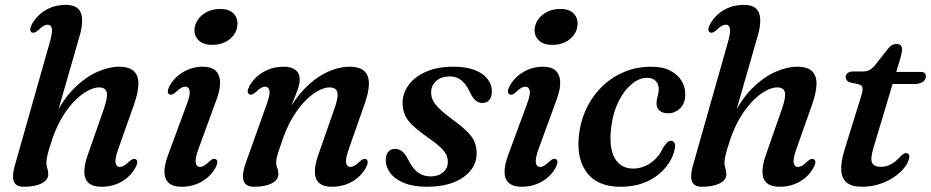

<svg xmlns="http://www.w3.org/2000/svg" viewBox="-20 -738 3733 770"><path d="M201.5 -254 299 -593Q316.5 -653 304.5 -685.8Q292.5 -718.5 243.5 -718.5Q213.5 -718.5 187.5 -709Q161.5 -699.5 141.2 -682Q121 -664.5 108 -641Q101.5 -628.5 101.5 -619.8Q101.5 -611 107.5 -608Q113 -605.5 118.8 -607.5Q124.5 -609.5 133.5 -617Q146 -629.5 155 -634.2Q164 -639 171.5 -639Q184.5 -639 187.8 -623.8Q191 -608.5 180 -569.5L39.5 -74.5Q32 -48 32.2 -28.8Q32.5 -9.5 42.8 0.8Q53 11 75 11Q120.5 11 147 -2.8Q173.5 -16.5 173.5 -38.5Q173.5 -52.5 169.8 -62.5Q166 -72.5 166 -86Q166 -95.5 169 -109.8Q172 -124 177.8 -143.2Q183.5 -162.5 191.5 -186Q209.5 -236 233.2 -273.8Q257 -311.5 282.8 -336.8Q308.5 -362 333.2 -374.8Q358 -387.5 377 -387.5Q403 -387.5 408 -368.2Q413 -349 396.5 -301.5L331 -114Q317.5 -75 318.2 -46.8Q319 -18.5 336 -3.8Q353 11 387 11Q432.5 11 468.5 -10Q504.5 -31 523.5 -66.5Q530.5 -79 530.5 -87.8Q530.5 -96.5 524 -99.5Q518.5 -102 512.8 -100Q507 -98 498 -90.5Q485.5 -78 476.8 -73.2Q468 -68.5 460 -68.5Q447.5 -68.5 443.8 -83.8Q440 -99 453.5 -138L518 -320.5Q534 -366.5 535 -400Q536 -433.5 517.5 -452Q499 -470.5 456 -470.5Q418.5 -470.5 371.2 -450.2Q324 -430 277 -383.5Q230 -337 192.5 -257.5Z M775 -138Q761.5 -99.5 765.2 -84Q769 -68.5 781.5 -68.5Q789.5 -68.5 798.2 -73.5Q807 -78.5 819.5 -90.5Q828.5 -98.5 834.2 -100.5Q840 -102.5 845.5 -99.5Q851.5 -96.5 851.5 -88Q851.5 -79.5 845 -66.5Q826 -31.5 789.8 -10.2Q753.5 11 708.5 11Q674.5 11 657.2 -4Q640 -19 639.5 -47.2Q639 -75.5 653.5 -115L729.5 -321Q744 -359.5 740.2 -375Q736.5 -390.5 723.5 -390.5Q715.5 -390.5 706.8 -385.8Q698 -381 685 -368.5Q676.5 -361 670.8 -359Q665 -357 659.5 -359.5Q653 -362.5 653 -371.2Q653 -380 659.5 -392.5Q678.5 -427.5 714.5 -449Q750.5 -470.5 794.5 -470.5Q826 -470.5 843.2 -455.8Q860.5 -441 862.5 -412Q864.5 -383 849 -340.5ZM831 -558Q795 -558 776.5 -576.5Q758 -595 760 -621.5Q762 -643 775.2 -661.2Q788.5 -679.5 811 -690.8Q833.5 -702 863 -702Q900.5 -702 917.5 -683Q934.5 -664 932 -637.5Q930.5 -615 917 -597Q903.5 -579 881.5 -568.5Q859.5 -558 831 -558Z M980 -359.5Q973.5 -362.5 973.5 -371.2Q973.5 -380 980 -392.5Q999.5 -428 1036.2 -449.2Q1073 -470.5 1118.5 -470.5Q1148 -470.5 1165 -457.5Q1182 -444.5 1182 -419Q1182 -404 1175.8 -384.8Q1169.5 -365.5 1158.8 -339.8Q1148 -314 1133.8 -279.5Q1119.5 -245 1104 -199.5L1099.5 -217.5Q1128 -288.5 1163.8 -337.2Q1199.5 -386 1237.8 -415.2Q1276 -444.5 1313 -457.5Q1350 -470.5 1380.5 -470.5Q1423.5 -470.5 1442 -452Q1460.5 -433.5 1459.5 -400Q1458.5 -366.5 1442 -320.5L1378 -138Q1364.5 -99 1368.2 -83.8Q1372 -68.5 1384.5 -68.5Q1392.5 -68.5 1401.2 -73.2Q1410 -78 1422.5 -90.5Q1431.5 -98 1437.2 -100Q1443 -102 1448.5 -99.5Q1454.5 -96.5 1454.5 -87.8Q1454.5 -79 1448 -66.5Q1429 -31 1392.8 -10Q1356.5 11 1311.5 11Q1277.5 11 1260.5 -3.8Q1243.5 -18.5 1242.8 -46.8Q1242 -75 1255.5 -114L1321 -301.5Q1338 -348.5 1332.8 -368Q1327.5 -387.5 1301.5 -387.5Q1282.5 -387.5 1257.8 -374.8Q1233 -362 1207.2 -336.8Q1181.5 -311.5 1157.8 -273.8Q1134 -236 1116 -186Q1105.5 -156 1099.2 -137.2Q1093 -118.5 1090.2 -106.8Q1087.5 -95 1087.5 -87Q1087.5 -73.5 1092 -63.5Q1096.5 -53.5 1096.5 -40Q1096.5 -17 1070.2 -3Q1044 11 999 11Q964 11 956.5 -14.2Q949 -39.5 967.5 -90L1050 -321Q1064 -359.5 1060.2 -375Q1056.5 -390.5 1043.5 -390.5Q1036 -390.5 1027.2 -385.8Q1018.5 -381 1005.5 -368.5Q997 -361 991.2 -359Q985.5 -357 980 -359.5Z M1706.5 -30.5Q1737.5 -30.5 1756.8 -46.8Q1776 -63 1776 -88.5Q1776 -104 1769.5 -117.8Q1763 -131.5 1745.5 -148Q1728 -164.5 1694 -188Q1656.5 -214.5 1634.8 -235.2Q1613 -256 1603.8 -277.2Q1594.5 -298.5 1594.5 -325.5Q1595 -365 1619.2 -397.8Q1643.5 -430.5 1689 -450.5Q1734.5 -470.5 1799 -470.5Q1849.5 -470.5 1883.5 -457.2Q1917.5 -444 1935 -421.5Q1952.5 -399 1952.5 -372Q1952.5 -349.5 1942.5 -337.2Q1932.5 -325 1915 -325Q1899 -325 1886.8 -335.5Q1874.5 -346 1862.5 -372.5Q1848.5 -401.5 1829.5 -416.5Q1810.5 -431.5 1784 -431.5Q1750 -431.5 1729.5 -413.5Q1709 -395.5 1709 -367Q1709 -351.5 1715.5 -337Q1722 -322.5 1739.8 -304.5Q1757.5 -286.5 1791 -261.5Q1831 -232.5 1853 -210.8Q1875 -189 1883.2 -168.5Q1891.5 -148 1891.5 -123Q1891.5 -84 1867 -53.8Q1842.5 -23.5 1798 -6.2Q1753.5 11 1692.5 11Q1638 11 1601 -4Q1564 -19 1545.5 -43.8Q1527 -68.5 1527 -95.5Q1527 -116.5 1536.8 -128.8Q1546.5 -141 1563.5 -141Q1582 -141 1595 -129.2Q1608 -117.5 1620 -92Q1638 -58 1659.2 -44.2Q1680.5 -30.5 1706.5 -30.5Z M2139 -138Q2125.5 -99.5 2129.2 -84Q2133 -68.5 2145.5 -68.5Q2153.5 -68.5 2162.2 -73.5Q2171 -78.5 2183.5 -90.5Q2192.5 -98.5 2198.2 -100.5Q2204 -102.5 2209.5 -99.5Q2215.5 -96.5 2215.5 -88Q2215.5 -79.5 2209 -66.5Q2190 -31.5 2153.8 -10.2Q2117.5 11 2072.5 11Q2038.5 11 2021.2 -4Q2004 -19 2003.5 -47.2Q2003 -75.5 2017.5 -115L2093.5 -321Q2108 -359.5 2104.2 -375Q2100.5 -390.5 2087.5 -390.5Q2079.5 -390.5 2070.8 -385.8Q2062 -381 2049 -368.5Q2040.5 -361 2034.8 -359Q2029 -357 2023.5 -359.5Q2017 -362.5 2017 -371.2Q2017 -380 2023.5 -392.5Q2042.5 -427.5 2078.5 -449Q2114.5 -470.5 2158.5 -470.5Q2190 -470.5 2207.2 -455.8Q2224.5 -441 2226.5 -412Q2228.5 -383 2213 -340.5ZM2195 -558Q2159 -558 2140.5 -576.5Q2122 -595 2124 -621.5Q2126 -643 2139.2 -661.2Q2152.5 -679.5 2175 -690.8Q2197.5 -702 2227 -702Q2264.5 -702 2281.5 -683Q2298.5 -664 2296 -637.5Q2294.5 -615 2281 -597Q2267.5 -579 2245.5 -568.5Q2223.5 -558 2195 -558Z M2575 -426Q2544.5 -426 2514.8 -402Q2485 -378 2462.8 -335.5Q2440.5 -293 2432.5 -237Q2420 -149 2444.5 -105.2Q2469 -61.5 2520 -62Q2544 -62 2567 -72Q2590 -82 2609.2 -101.2Q2628.5 -120.5 2640.5 -148Q2650 -161 2656.5 -167.2Q2663 -173.5 2671.5 -173.5Q2680.5 -173 2685.2 -164.2Q2690 -155.5 2685.5 -139Q2680.5 -113 2664 -86.5Q2647.5 -60 2620.2 -37.8Q2593 -15.5 2555 -2.2Q2517 11 2468.5 11Q2373.5 11 2330.5 -49.8Q2287.5 -110.5 2304.5 -215.5Q2313.5 -269 2338 -315.2Q2362.5 -361.5 2400.2 -396.5Q2438 -431.5 2486.8 -451Q2535.5 -470.5 2592 -470.5Q2638.5 -470.5 2669 -454.2Q2699.5 -438 2714.5 -412Q2729.5 -386 2728 -355.5Q2727 -321 2706.2 -302.2Q2685.5 -283.5 2660.5 -283.5Q2637 -283.5 2624.8 -294.8Q2612.5 -306 2613 -323.5Q2613 -337.5 2617.2 -351.2Q2621.5 -365 2622 -380.5Q2622 -400.5 2609.8 -413.2Q2597.5 -426 2575 -426Z M2921 -254 3018.5 -593Q3036 -653 3024 -685.8Q3012 -718.5 2963 -718.5Q2933 -718.5 2907 -709Q2881 -699.5 2860.8 -682Q2840.5 -664.5 2827.5 -641Q2821 -628.5 2821 -619.8Q2821 -611 2827 -608Q2832.5 -605.5 2838.2 -607.5Q2844 -609.5 2853 -617Q2865.5 -629.5 2874.5 -634.2Q2883.5 -639 2891 -639Q2904 -639 2907.2 -623.8Q2910.5 -608.5 2899.5 -569.5L2759 -74.5Q2751.5 -48 2751.8 -28.8Q2752 -9.5 2762.2 0.8Q2772.5 11 2794.5 11Q2840 11 2866.5 -2.8Q2893 -16.5 2893 -38.5Q2893 -52.5 2889.2 -62.5Q2885.5 -72.5 2885.5 -86Q2885.5 -95.5 2888.5 -109.8Q2891.5 -124 2897.2 -143.2Q2903 -162.5 2911 -186Q2929 -236 2952.8 -273.8Q2976.5 -311.5 3002.2 -336.8Q3028 -362 3052.8 -374.8Q3077.5 -387.5 3096.5 -387.5Q3122.5 -387.5 3127.5 -368.2Q3132.5 -349 3116 -301.5L3050.5 -114Q3037 -75 3037.8 -46.8Q3038.5 -18.5 3055.5 -3.8Q3072.5 11 3106.5 11Q3152 11 3188 -10Q3224 -31 3243 -66.5Q3250 -79 3250 -87.8Q3250 -96.5 3243.5 -99.5Q3238 -102 3232.2 -100Q3226.5 -98 3217.5 -90.5Q3205 -78 3196.2 -73.2Q3187.5 -68.5 3179.5 -68.5Q3167 -68.5 3163.2 -83.8Q3159.5 -99 3173 -138L3237.5 -320.5Q3253.5 -366.5 3254.5 -400Q3255.5 -433.5 3237 -452Q3218.5 -470.5 3175.5 -470.5Q3138 -470.5 3090.8 -450.2Q3043.5 -430 2996.5 -383.5Q2949.5 -337 2912 -257.5Z M3425 -399.5 3389 -407.5Q3380 -410.5 3375.8 -416.2Q3371.5 -422 3371.5 -429.5Q3371.5 -439.5 3380 -445.5Q3388.5 -451.5 3402.5 -451.5H3443Q3456.5 -451.5 3466.5 -456.8Q3476.5 -462 3486 -472.5L3544 -546Q3551.5 -555 3559.5 -558.2Q3567.5 -561.5 3576 -561.5Q3587 -561.5 3592.2 -556.2Q3597.5 -551 3597.5 -541Q3597.5 -535 3595.8 -525Q3594 -515 3590 -502L3484.5 -150.5Q3469.5 -102 3477.2 -85.5Q3485 -69 3512 -69Q3533.5 -69 3552.5 -78.8Q3571.5 -88.5 3592.5 -111.5Q3599 -118.5 3603.8 -121.2Q3608.5 -124 3613.5 -124Q3620 -124 3624 -119.5Q3628 -115 3626.5 -107Q3624.5 -89 3609.2 -68.5Q3594 -48 3568.5 -30Q3543 -12 3509.5 -0.5Q3476 11 3437 11Q3397 11 3376.5 -5.2Q3356 -21.5 3353.8 -53.8Q3351.5 -86 3366 -134L3432.5 -349Q3441 -375 3439 -385.5Q3437 -396 3425 -399.5ZM3526 -401 3541.5 -449.5H3673.5Q3693 -449.5 3693 -432.5Q3693 -418 3680.5 -409.5Q3668 -401 3646.5 -401Z"/></svg>

Font: Fraunces Medium
Style: Italic
Weight: 500
Italic angle: -16°
Version: Version 1.000;[b76b70a41]